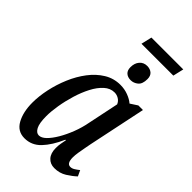

<svg xmlns="http://www.w3.org/2000/svg" viewBox="-254 -918 1010 1010"><g transform="rotate(45 250.5 -413.5)"><path d="M226 -777 240 -837H477L463 -777ZM321 -601Q299 -601 285.5 -613Q272 -625 272 -649Q272 -679 288 -697.5Q304 -716 330 -716Q352 -716 366 -704Q380 -692 380 -668Q380 -631 361.5 -616Q343 -601 321 -601ZM142 10Q90 10 64.5 -36.5Q39 -83 39 -152Q39 -200 50.5 -254Q62 -308 84 -360Q106 -412 138 -454Q170 -496 211 -521Q252 -546 301 -546Q332 -546 359.5 -535.5Q387 -525 404 -510L444 -536H478L411 -216Q409 -204 404.5 -182Q400 -160 396.5 -137Q393 -114 393 -100Q393 -54 419 -54Q431 -54 442.5 -61Q454 -68 468 -79L483 -47Q463 -28 433 -9Q403 10 364 10Q333 10 314 -11Q295 -32 295 -70Q295 -91 298 -106Q301 -121 304 -137H300Q270 -69 232.5 -29.5Q195 10 142 10ZM185 -54Q204 -54 224.5 -74Q245 -94 265 -128Q285 -162 301 -203.5Q317 -245 325 -288L361 -461Q354 -478 339 -487Q324 -496 307 -496Q276 -496 250 -472.5Q224 -449 204 -410.5Q184 -372 170 -326Q156 -280 148.5 -234.5Q141 -189 141 -154Q141 -101 153.5 -77.5Q166 -54 185 -54Z"/></g></svg>

Font: Noto Serif ExtraCondensed Medium
Style: Italic
Weight: 500
Width: 2
Italic angle: -12°
Designer: Monotype Design Team
Foundry: Monotype Imaging Inc.
Version: Version 2.013; ttfautohint (v1.8.4.7-5d5b)